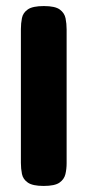

<svg xmlns="http://www.w3.org/2000/svg" viewBox="-20 -605 288 634"><path d="M124 9Q88 9 72 -2Q56 -13 52.5 -30.5Q49 -48 49 -67V-509Q49 -528 52.5 -545.5Q56 -563 72 -574Q88 -585 125 -585Q162 -585 177.5 -573.5Q193 -562 196.5 -544.5Q200 -527 200 -508V-66Q200 -47 196 -30Q192 -13 176.5 -2Q161 9 124 9Z"/></svg>

Font: Fredoka Light SemiBold
Style: Regular
Weight: 600
Version: Version 2.001